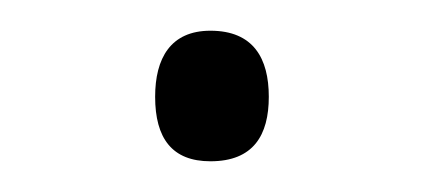

<svg xmlns="http://www.w3.org/2000/svg" viewBox="-20 -389 276 125"><path d="M117 -284C145 -284 155 -301 155 -326C155 -351 145 -369 117 -369C91 -369 81 -351 81 -326C81 -299 92 -284 117 -284Z"/></svg>

Font: Noto Sans Syriac Extralight
Style: Regular
Weight: 200
Designer: Patrick Giasson and the Monotype Design Team
Foundry: Monotype Imaging Inc.
Version: Version 3.000